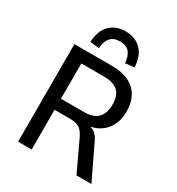

<svg xmlns="http://www.w3.org/2000/svg" viewBox="-216 -1069 1108 1202"><g transform="rotate(30 338.0 -467.5)"><path d="M99 0V-705H371Q477 -705 535 -653Q593 -601 593 -502Q593 -447 574 -407Q555 -367 522 -342Q489 -317 446 -308V-306L454 -304Q472 -298 487.5 -282Q503 -266 518 -232L629 0H521L419 -217Q406 -244 391.5 -259Q377 -274 357 -280.5Q337 -287 307 -287H197V0ZM197 -367H365Q432 -367 463.5 -400Q495 -433 495 -498Q495 -562 462 -592Q429 -622 360 -622H197ZM244 -760 179 -767Q182 -849 225 -892Q268 -935 338 -935Q409 -935 452 -891Q495 -847 498 -767L433 -760Q430 -808 408 -835.5Q386 -863 339 -863Q294 -863 270.5 -836.5Q247 -810 244 -760Z"/></g></svg>

Font: Nunito Sans 7pt SemiCondensed Medium
Style: Regular
Weight: 500
Width: 4
Designer: Vernon Adams
Foundry: Vernon Adams
Version: Version 3.101;gftools[0.9.27]